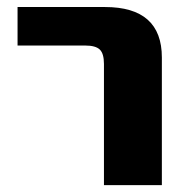

<svg xmlns="http://www.w3.org/2000/svg" viewBox="-20 -540 553 560"><path d="M31.2 -407.2V-519.5H286.1Q452.1 -519.5 452.1 -372.1V0H283.2V-353.5Q283.2 -383.8 271 -395.5Q258.8 -407.2 228.5 -407.2Z"/></svg>

Font: GenEi M Gothic v2 Heavy
Style: Regular
Weight: 800
Version: Version 2.0